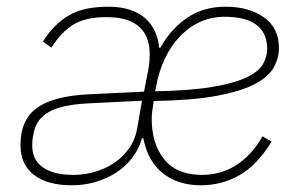

<svg xmlns="http://www.w3.org/2000/svg" viewBox="-20 -540 887 572"><path d="M199 -19Q231 -19 262.5 -28Q294 -37 320 -54.5Q346 -72 364.5 -98Q383 -124 389 -159L403 -240L242 -232Q164 -228 126.5 -207Q89 -186 81 -147Q77 -128 76.5 -120.5Q76 -113 76 -106Q76 -64 107.5 -41.5Q139 -19 199 -19ZM649 -490Q609 -490 575.5 -474.5Q542 -459 515.5 -431Q489 -403 471 -365Q453 -327 445 -282L442 -268Q547 -270 612.5 -281Q678 -292 714.5 -309.5Q751 -327 763.5 -349Q776 -371 776 -395Q776 -441 744.5 -465.5Q713 -490 649 -490ZM194 12Q121 12 81 -19Q41 -50 41 -108Q41 -183 90 -218.5Q139 -254 244 -259L409 -267L422 -333Q426 -356 426 -379Q426 -402 419.5 -422Q413 -442 398 -457Q383 -472 358.5 -480.5Q334 -489 298 -489Q235 -489 199 -467Q163 -445 133 -398L108 -416Q137 -464 181.5 -492Q226 -520 302 -520Q340 -520 368 -510.5Q396 -501 414 -484.5Q432 -468 442 -445.5Q452 -423 454 -398H458Q489 -454 537.5 -487Q586 -520 652 -520Q721 -520 766 -488.5Q811 -457 811 -397Q811 -367 795.5 -339Q780 -311 739 -289.5Q698 -268 625.5 -254.5Q553 -241 438 -239Q436 -226 434 -212.5Q432 -199 432 -186Q432 -111 469.5 -65Q507 -19 581 -19Q640 -19 686 -49.5Q732 -80 762 -134L789 -118Q747 -49 694 -18.5Q641 12 579 12Q510 12 465 -24Q420 -60 407 -128H403Q394 -96 374 -70Q354 -44 326.5 -26Q299 -8 265 2Q231 12 194 12Z"/></svg>

Font: IBM Plex Sans ExtLt
Style: Italic
Weight: 200
Italic angle: -11°
Designer: Mike Abbink, Paul van der Laan, Pieter van Rosmalen
Foundry: Bold Monday
Version: Version 3.005